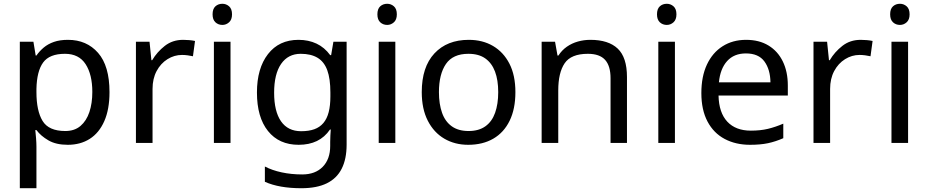

<svg xmlns="http://www.w3.org/2000/svg" viewBox="-20 -757 4915 1017"><path d="M340 -546Q439 -546 499.5 -477Q560 -408 560 -269Q560 -178 532.5 -115.5Q505 -53 455.5 -21.5Q406 10 339 10Q277 10 236.5 -13.5Q196 -37 173 -68H167Q169 -51 171 -25Q173 1 173 20V240H85V-536H157L169 -463H173Q189 -486 211.5 -505Q234 -524 265.5 -535Q297 -546 340 -546ZM324 -472Q242 -472 208.5 -426Q175 -380 173 -286V-269Q173 -170 205.5 -116.5Q238 -63 326 -63Q375 -63 406.5 -90Q438 -117 453.5 -163.5Q469 -210 469 -270Q469 -362 433.5 -417Q398 -472 324 -472Z M950 -546Q965 -546 982.5 -544.5Q1000 -543 1013 -540L1002 -459Q989 -462 973.5 -464Q958 -466 944 -466Q903 -466 867 -443.5Q831 -421 809.5 -380.5Q788 -340 788 -286V0H700V-536H772L782 -438H786Q812 -482 853 -514Q894 -546 950 -546Z M1201 -536V0H1113V-536ZM1158 -737Q1178 -737 1193.5 -723.5Q1209 -710 1209 -681Q1209 -653 1193.5 -639Q1178 -625 1158 -625Q1136 -625 1121 -639Q1106 -653 1106 -681Q1106 -710 1121 -723.5Q1136 -737 1158 -737Z M1561 -546Q1614 -546 1656.5 -526Q1699 -506 1729 -465H1734L1746 -536H1816V9Q1816 85 1790 136.5Q1764 188 1711 214Q1658 240 1576 240Q1518 240 1469.5 231.5Q1421 223 1383 206V125Q1421 145 1472 156Q1523 167 1581 167Q1650 167 1689.5 126.5Q1729 86 1729 16V-5Q1729 -17 1730 -39.5Q1731 -62 1732 -71H1728Q1700 -30 1658.5 -10Q1617 10 1562 10Q1458 10 1399.5 -63Q1341 -136 1341 -267Q1341 -395 1399.5 -470.5Q1458 -546 1561 -546ZM1573 -472Q1506 -472 1469 -418.5Q1432 -365 1432 -266Q1432 -167 1468.5 -114.5Q1505 -62 1575 -62Q1616 -62 1645 -72.5Q1674 -83 1693 -105.5Q1712 -128 1721 -163Q1730 -198 1730 -246V-267Q1730 -340 1713.5 -385Q1697 -430 1662 -451Q1627 -472 1573 -472Z M2074 -536V0H1986V-536ZM2031 -737Q2051 -737 2066.5 -723.5Q2082 -710 2082 -681Q2082 -653 2066.5 -639Q2051 -625 2031 -625Q2009 -625 1994 -639Q1979 -653 1979 -681Q1979 -710 1994 -723.5Q2009 -737 2031 -737Z M2710 -269Q2710 -180 2679.5 -117.5Q2649 -55 2593 -22.5Q2537 10 2460 10Q2389 10 2333.5 -22.5Q2278 -55 2246 -117.5Q2214 -180 2214 -269Q2214 -402 2281 -474Q2348 -546 2463 -546Q2536 -546 2591.5 -513.5Q2647 -481 2678.5 -419.5Q2710 -358 2710 -269ZM2305 -269Q2305 -206 2321.5 -159.5Q2338 -113 2373 -88Q2408 -63 2462 -63Q2516 -63 2551 -88Q2586 -113 2602.5 -159.5Q2619 -206 2619 -269Q2619 -333 2602 -378Q2585 -423 2550.5 -447.5Q2516 -472 2461 -472Q2379 -472 2342 -418Q2305 -364 2305 -269Z M3107 -546Q3203 -546 3252 -499.5Q3301 -453 3301 -349V0H3214V-343Q3214 -408 3185 -440Q3156 -472 3094 -472Q3005 -472 2971 -422Q2937 -372 2937 -278V0H2849V-536H2920L2933 -463H2938Q2956 -491 2982.5 -509.5Q3009 -528 3041 -537Q3073 -546 3107 -546Z M3555 -536V0H3467V-536ZM3512 -737Q3532 -737 3547.5 -723.5Q3563 -710 3563 -681Q3563 -653 3547.5 -639Q3532 -625 3512 -625Q3490 -625 3475 -639Q3460 -653 3460 -681Q3460 -710 3475 -723.5Q3490 -737 3512 -737Z M3932 -546Q4001 -546 4050.5 -516Q4100 -486 4126.5 -431.5Q4153 -377 4153 -304V-251H3786Q3788 -160 3832.5 -112.5Q3877 -65 3957 -65Q4008 -65 4047.5 -74.5Q4087 -84 4129 -102V-25Q4088 -7 4048 1.5Q4008 10 3953 10Q3877 10 3818.5 -21Q3760 -52 3727.5 -113.5Q3695 -175 3695 -264Q3695 -352 3724.5 -415Q3754 -478 3807.5 -512Q3861 -546 3932 -546ZM3931 -474Q3868 -474 3831.5 -433.5Q3795 -393 3788 -321H4061Q4060 -389 4029 -431.5Q3998 -474 3931 -474Z M4539 -546Q4554 -546 4571.5 -544.5Q4589 -543 4602 -540L4591 -459Q4578 -462 4562.5 -464Q4547 -466 4533 -466Q4492 -466 4456 -443.5Q4420 -421 4398.5 -380.5Q4377 -340 4377 -286V0H4289V-536H4361L4371 -438H4375Q4401 -482 4442 -514Q4483 -546 4539 -546Z M4790 -536V0H4702V-536ZM4747 -737Q4767 -737 4782.5 -723.5Q4798 -710 4798 -681Q4798 -653 4782.5 -639Q4767 -625 4747 -625Q4725 -625 4710 -639Q4695 -653 4695 -681Q4695 -710 4710 -723.5Q4725 -737 4747 -737Z"/></svg>

Font: Noto Sans Cham
Style: Regular
Weight: 400
Designer: Monotype Design Team
Foundry: Monotype Imaging Inc.
Version: Version 2.002